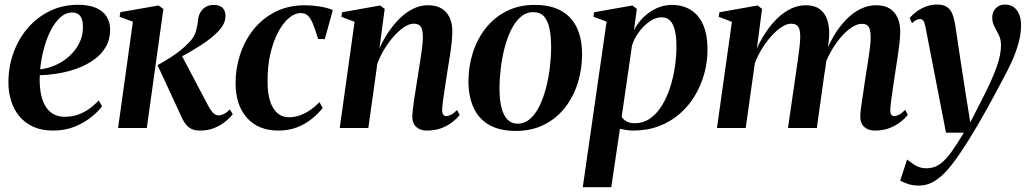

<svg xmlns="http://www.w3.org/2000/svg" viewBox="-20 -548 4398 822"><path d="M417 -93Q402 -72 372.2 -47.8Q342.5 -23.5 300.8 -6.2Q259 11 207 11Q158 11 122 -5.5Q86 -22 62.5 -50.8Q39 -79.5 27.5 -116.5Q16 -153.5 16 -194Q16 -263 38.2 -323.5Q60.5 -384 100.5 -429.8Q140.5 -475.5 194.8 -501.5Q249 -527.5 313.5 -527.5Q361 -527.5 391.5 -514Q422 -500.5 436.8 -476.5Q451.5 -452.5 451.5 -421.5Q451.5 -379 432.8 -347Q414 -315 382.5 -292.5Q351 -270 311.8 -255.5Q272.5 -241 230.8 -234Q189 -227 150.5 -226Q148.5 -191 153 -159Q157.5 -127 169.8 -102Q182 -77 203.8 -62.5Q225.5 -48 257.5 -48Q288 -48 314.2 -57.2Q340.5 -66.5 362.5 -82.5Q384.5 -98.5 402.5 -118ZM289.5 -494.5Q261 -494.5 237.5 -473Q214 -451.5 196.2 -416Q178.5 -380.5 167.2 -337.2Q156 -294 152 -251Q180.5 -254.5 207.5 -265Q234.5 -275.5 257.8 -292.2Q281 -309 298.5 -330.8Q316 -352.5 325.8 -378.5Q335.5 -404.5 335 -433.5Q335 -465.5 323.2 -480Q311.5 -494.5 289.5 -494.5Z M485.5 0 549 -455 492 -476 495.5 -496 659 -524.5 679.5 -509.5 608.5 0ZM835.5 11Q813.5 11 798.2 3.2Q783 -4.5 771.5 -21.2Q760 -38 749 -65L654.5 -269Q685.5 -286.5 709.5 -301.8Q733.5 -317 753 -332.8Q772.5 -348.5 789 -366Q812 -388.5 819.2 -415.5Q826.5 -442.5 828 -463Q830.5 -484 840 -498.5Q849.5 -513 863.8 -520Q878 -527 893.5 -527Q922.5 -527 934 -513.2Q945.5 -499.5 945.5 -480.5Q945.5 -457.5 933 -437.8Q920.5 -418 901 -401Q887 -387 862.8 -370Q838.5 -353 810 -335.8Q781.5 -318.5 752.8 -303.5Q724 -288.5 699.5 -278L754.5 -317L866.5 -104.5Q878.5 -80.5 890 -67.2Q901.5 -54 916 -54Q926 -54 938.5 -60Q951 -66 964 -80L976.5 -59Q965 -44 945.2 -27.8Q925.5 -11.5 898 -0.2Q870.5 11 835.5 11Z M1172 11Q1085.5 11 1037 -43.8Q988.5 -98.5 988.5 -192.5Q988.5 -255 1008 -314.5Q1027.5 -374 1065.2 -421.5Q1103 -469 1158.5 -497.2Q1214 -525.5 1285.5 -525.5Q1313.5 -525.5 1347 -520.5Q1380.5 -515.5 1405 -505L1370.5 -380.5L1342 -381Q1329.5 -423 1319.2 -447.2Q1309 -471.5 1297.2 -481.8Q1285.5 -492 1267.5 -492Q1241.5 -492 1216.2 -470.2Q1191 -448.5 1170.2 -409.2Q1149.5 -370 1137.2 -316.5Q1125 -263 1125.5 -199Q1125.5 -149.5 1136.2 -115.5Q1147 -81.5 1167.5 -63.8Q1188 -46 1217 -46Q1242.5 -46 1266.2 -55Q1290 -64 1310.8 -78.8Q1331.5 -93.5 1347.5 -111L1361.5 -86Q1344 -63 1317 -40.8Q1290 -18.5 1253.8 -3.8Q1217.5 11 1172 11Z M1604.5 -341Q1620 -376 1641.8 -408.8Q1663.5 -441.5 1690.2 -468Q1717 -494.5 1747.8 -510Q1778.5 -525.5 1812.5 -525.5Q1864 -525.5 1890.2 -495.2Q1916.5 -465 1916.5 -413Q1916.5 -390.5 1913.2 -362Q1910 -333.5 1905 -302.2Q1900 -271 1895 -239.5Q1891 -211.5 1886 -180.8Q1881 -150 1877.5 -123.2Q1874 -96.5 1873 -80Q1873 -63.5 1877.8 -57.2Q1882.5 -51 1890.5 -51Q1899.5 -51 1911.2 -57Q1923 -63 1937 -77L1948 -55.5Q1937.5 -42 1918.2 -26.5Q1899 -11 1871.5 0Q1844 11 1807 11Q1790 11 1775.8 4.5Q1761.5 -2 1753.2 -15.5Q1745 -29 1745 -50Q1745.5 -60.5 1747.5 -79.8Q1749.5 -99 1753.2 -123.2Q1757 -147.5 1761.2 -173.8Q1765.5 -200 1769 -223.5Q1773 -248.5 1776.8 -272.8Q1780.5 -297 1783.8 -319Q1787 -341 1788.8 -359.5Q1790.5 -378 1790.5 -390.5Q1790 -410 1786.5 -422.2Q1783 -434.5 1774.5 -440.5Q1766 -446.5 1750.5 -446.5Q1732 -446.5 1710 -432Q1688 -417.5 1666.2 -393Q1644.5 -368.5 1626 -338.2Q1607.5 -308 1595.5 -276L1557 0H1434.5L1498 -454.5L1441.5 -476L1444.5 -495.5L1607.5 -524.5L1627 -510Z M2269 -527Q2338 -527 2383 -501.5Q2428 -476 2450 -428.8Q2472 -381.5 2472 -315.5Q2472 -251.5 2453.5 -192.5Q2435 -133.5 2398.8 -87.2Q2362.5 -41 2309.5 -14.2Q2256.5 12.5 2188 12.5Q2119.5 12.5 2074.5 -13.2Q2029.5 -39 2007.8 -86.5Q1986 -134 1985.5 -197.5Q1985.5 -263.5 2004.5 -322.8Q2023.5 -382 2060 -428Q2096.5 -474 2149.2 -500.5Q2202 -527 2269 -527ZM2263 -496Q2232.5 -496 2208.8 -475.2Q2185 -454.5 2168 -419.8Q2151 -385 2140 -342Q2129 -299 2123.8 -254Q2118.5 -209 2118.5 -168.5Q2118.5 -121.5 2126.8 -88Q2135 -54.5 2152.2 -36.5Q2169.5 -18.5 2196 -18.5Q2226 -18.5 2249.5 -39.2Q2273 -60 2290 -95Q2307 -130 2318 -173Q2329 -216 2334.2 -260.8Q2339.5 -305.5 2339.5 -345.5Q2339.5 -389.5 2333 -423.2Q2326.5 -457 2310 -476.5Q2293.5 -496 2263 -496Z M2475 253.5 2577 -455.5 2520.5 -476.5 2523.5 -495.5 2687.5 -524.5 2706.5 -510 2694 -418Q2709.5 -449.5 2734.8 -474Q2760 -498.5 2791.2 -512.8Q2822.5 -527 2856 -527Q2903.5 -527 2938 -505.2Q2972.5 -483.5 2990.8 -440.8Q3009 -398 3009 -335.5Q3009 -284 2995.5 -234Q2982 -184 2955.8 -139.8Q2929.5 -95.5 2891.2 -61.8Q2853 -28 2802.8 -8.5Q2752.5 11 2691.5 11Q2677.5 11 2662.5 8.8Q2647.5 6.5 2634 3.5L2597 253.5ZM2641.5 -47.5Q2649 -36 2662.8 -28.2Q2676.5 -20.5 2697.5 -20.5Q2734.5 -20.5 2763.2 -40.8Q2792 -61 2813.2 -95.2Q2834.5 -129.5 2848.5 -172.2Q2862.5 -215 2869.2 -260.8Q2876 -306.5 2876 -349.5Q2876 -389.5 2869.5 -417.2Q2863 -445 2849 -459.5Q2835 -474 2812 -474Q2787 -474 2761 -456Q2735 -438 2714.8 -410.2Q2694.5 -382.5 2685.5 -351.5Z M3242.5 -510 3220.5 -341Q3236 -375.5 3257.8 -408.5Q3279.5 -441.5 3306.5 -468Q3333.5 -494.5 3364.5 -510Q3395.5 -525.5 3430 -525.5Q3466.5 -525.5 3489.2 -509Q3512 -492.5 3522 -462Q3532 -431.5 3529.5 -389Q3529 -381 3527.5 -368Q3526 -355 3523.8 -339.2Q3521.5 -323.5 3519 -308L3505 -296Q3523 -348.5 3547.8 -390.8Q3572.5 -433 3601.8 -463.2Q3631 -493.5 3663.8 -509.5Q3696.5 -525.5 3731 -525.5Q3782 -525.5 3808 -495.2Q3834 -465 3834 -413Q3834 -390.5 3830.8 -362Q3827.5 -333.5 3822.8 -302.2Q3818 -271 3813 -239.5Q3809 -211 3804.2 -180.5Q3799.5 -150 3796 -123.5Q3792.5 -97 3791.5 -80Q3791 -63.5 3795.8 -57.2Q3800.5 -51 3808.5 -51Q3817.5 -51 3829.2 -57Q3841 -63 3855.5 -78L3866.5 -56Q3856 -42.5 3836.8 -27Q3817.5 -11.5 3789.8 -0.2Q3762 11 3726 11Q3708 11 3693.8 4.5Q3679.5 -2 3671.2 -15.5Q3663 -29 3663 -50Q3663 -63.5 3667 -92.8Q3671 -122 3676.5 -157Q3682 -192 3686.5 -224Q3692 -257 3696.8 -288.8Q3701.5 -320.5 3704.8 -347Q3708 -373.5 3707.5 -390.5Q3707.5 -419.5 3699.5 -432.8Q3691.5 -446 3669 -446Q3650 -446 3626.5 -430.8Q3603 -415.5 3579.2 -387.8Q3555.5 -360 3535 -322.8Q3514.5 -285.5 3500.5 -242L3521.5 -321.5Q3519.5 -304 3517.8 -288.8Q3516 -273.5 3513.8 -258Q3511.5 -242.5 3508.5 -225L3477 0H3353.5L3386 -223.5Q3391 -256.5 3395.5 -288.8Q3400 -321 3403 -347.5Q3406 -374 3406 -390Q3406 -420 3397.8 -433.2Q3389.5 -446.5 3366.5 -446.5Q3348 -446.5 3326 -432Q3304 -417.5 3282.2 -393.2Q3260.5 -369 3241.8 -338.8Q3223 -308.5 3211.5 -276.5L3172.5 0H3049.5L3113.5 -454.5L3057 -476L3060 -495.5L3223.5 -524.5Z M3942 -433.5Q3938.5 -452 3933 -459.2Q3927.5 -466.5 3919 -466.5Q3910 -466.5 3902 -462Q3894 -457.5 3884.5 -449L3874.5 -471Q3886 -485 3903.5 -498Q3921 -511 3943.5 -519.8Q3966 -528.5 3992 -528.5Q4017.5 -528.5 4033 -518.8Q4048.5 -509 4056.5 -490Q4064.5 -471 4069 -444.5Q4074 -411 4080 -371Q4086 -331 4092.5 -288Q4099 -245 4105.5 -203Q4112 -161 4118 -123.5L4134 -24L4184.5 -122.5Q4206.5 -165.5 4221.8 -199.5Q4237 -233.5 4246.8 -261Q4256.5 -288.5 4261 -311.2Q4265.5 -334 4265.5 -353.5Q4265.5 -379.5 4256 -398.5Q4246.5 -417.5 4237.2 -434.8Q4228 -452 4228 -473Q4228 -497.5 4243.5 -513Q4259 -528.5 4282 -528.5Q4306.5 -528.5 4321.8 -516.2Q4337 -504 4344.2 -484Q4351.5 -464 4351.5 -439.5Q4351.5 -403.5 4340.5 -363.5Q4329.5 -323.5 4310 -280.8Q4290.5 -238 4265 -192.5Q4250 -163.5 4234 -134.2Q4218 -105 4201.5 -75.2Q4185 -45.5 4167.5 -15.5Q4150 14.5 4131.2 44.8Q4112.5 75 4092 105.5Q4063.5 148.5 4035.5 180.2Q4007.5 212 3977.8 229.2Q3948 246.5 3914.5 246.5Q3889.5 246.5 3870.2 240.5Q3851 234.5 3834 225.5L3863.5 135Q3874.5 144 3896 158.2Q3917.5 172.5 3947 172.5Q3980 172.5 4005.8 153.2Q4031.5 134 4055.5 99.5Q4079.5 65 4106.5 20H4030Z"/></svg>

Font: Merriweather 120pt SemiBold
Style: Italic
Weight: 600
Italic angle: -7.8°
Version: Version 2.101